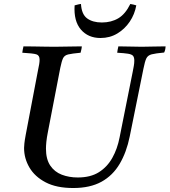

<svg xmlns="http://www.w3.org/2000/svg" viewBox="-20 -934 852 965"><path d="M348 11Q264 11 209.5 -17.5Q155 -46 128 -92Q101 -138 101 -190Q101 -198 102.5 -213Q104 -228 109 -255L171 -581Q175 -599 177 -611.5Q179 -624 179 -634Q179 -656 162.5 -661Q146 -666 92 -669Q94 -685 98 -701Q118 -701 147.5 -700.5Q177 -700 207 -699.5Q237 -699 255 -699Q282 -699 322 -700Q362 -701 391 -701Q391 -694 389 -685.5Q387 -677 385 -669Q342 -665 323 -660.5Q304 -656 297 -641.5Q290 -627 283 -593L221 -272Q215 -242 213 -221.5Q211 -201 211 -187Q211 -134 232.5 -102Q254 -70 290.5 -56Q327 -42 371 -42Q435 -42 477 -68.5Q519 -95 544.5 -140.5Q570 -186 581 -243L647 -573Q650 -589 652.5 -602.5Q655 -616 655 -629Q655 -646 648.5 -653.5Q642 -661 623.5 -664Q605 -667 569 -669Q571 -685 575 -701Q598 -701 634 -700Q670 -699 692 -699Q714 -699 748 -700Q782 -701 812 -701Q812 -684 805 -670Q762 -666 742.5 -661Q723 -656 715.5 -640.5Q708 -625 701 -589L632 -248Q616 -169 581.5 -110.5Q547 -52 490 -20.5Q433 11 348 11ZM387 -914Q390 -862 418 -841.5Q446 -821 492 -821Q539 -821 574.5 -842Q610 -863 635 -914Q643 -913 650.5 -911Q658 -909 665 -907Q657 -862 632 -825Q607 -788 569.5 -765.5Q532 -743 485 -743Q423 -743 386.5 -785.5Q350 -828 355 -907Q364 -909 370.5 -911Q377 -913 387 -914Z"/></svg>

Font: Tiro Telugu
Style: Italic
Weight: 400
Italic angle: -11°
Designer: Telugu: John Hudson & Fiona Ross, assisted by Kaja Sojewska. Latin: John Hudson with Paul Hanslow, assisted by Kaja Soje
Foundry: Tiro Typeworks Ltd.
Version: Version 1.52